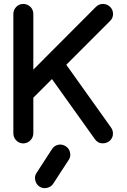

<svg xmlns="http://www.w3.org/2000/svg" viewBox="-20 -729 644 976"><path d="M47.9 -354.5V-50.8C47.9 -23.4 70.3 0 98.1 0C126.5 0 149.4 -24.4 149.4 -50.8V-232.4L244.1 -327.1L462.4 -21.5C472.7 -7.8 484.4 0 503.4 -0.5C528.3 -0.5 554.2 -19 554.2 -49.8C554.2 -61 551.3 -70.8 544.9 -80.1L316.9 -399.9L540 -623C549.8 -632.8 554.7 -644.5 554.7 -658.2C554.7 -688 529.8 -709 503.9 -709C489.7 -709 478 -704.1 467.8 -694.3L149.4 -375V-658.2C149.4 -687.5 126 -709 98.1 -709C69.8 -709 47.9 -685.5 47.9 -658.2ZM290 144 329.1 84C336.9 73.2 339.4 60.5 335.9 45.4C330.1 18.6 302.2 1.5 276.4 6.8C261.7 10.3 251 17.6 244.1 29.3L166.5 148.9C158.2 160.6 155.8 173.3 159.2 187.5C165 215.3 190.9 232.4 218.8 226.1C232.9 223.1 243.7 215.8 251 204.1Z"/></svg>

Font: LOB TGL 0-17
Style: Regular
Weight: 400
Designer: Peter Wiegel + adaptations and expanded glyphset by Studio LOB
Foundry: Peter Wiegel + adaptations and expanded glyphset by Studio LOB
Version: Version 1.003;Glyphs 3.1.2 (3151)